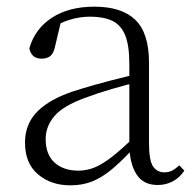

<svg xmlns="http://www.w3.org/2000/svg" viewBox="-20 -542 586 576"><path d="M191 14Q133 14 94 -19Q55 -52 55 -114Q55 -151 71.5 -180.5Q88 -210 125.5 -234Q163 -258 225 -276Q268 -289 312.5 -300.5Q357 -312 397 -321V-297Q357 -287 315.5 -275Q274 -263 237 -249Q170 -225 143.5 -194Q117 -163 117 -125Q117 -78 144 -54Q171 -30 215 -30Q240 -30 263.5 -39.5Q287 -49 316.5 -72Q346 -95 386 -134L392 -89H373Q341 -55 313 -32Q285 -9 256 2.5Q227 14 191 14ZM453 13Q411 13 390.5 -17.5Q370 -48 368 -102V-106V-350Q368 -407 355 -437.5Q342 -468 316 -480Q290 -492 250 -492Q220 -492 190 -483Q160 -474 128 -454L164 -482L145 -402Q141 -382 131 -374Q121 -366 105 -366Q74 -366 68 -397Q85 -456 136 -489Q187 -522 263 -522Q345 -522 386 -482.5Q427 -443 427 -354V-113Q427 -61 439 -43Q451 -25 473 -25Q486 -25 496 -30Q506 -35 518 -46L533 -30Q518 -8 497.5 2.5Q477 13 453 13Z"/></svg>

Font: Noto Serif KR
Style: Regular
Weight: 200
Designer: Ryoko NISHIZUKA 西塚涼子 (kana & ideographs); Frank Grießhammer (Latin, Greek & Cyrillic); Wenlong ZHANG 张文龙 (bopomofo); San
Foundry: Adobe
Version: Version 2.001;hotconv 1.1.0;makeotfexe 2.6.0